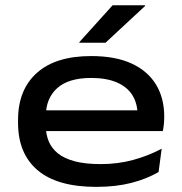

<svg xmlns="http://www.w3.org/2000/svg" viewBox="-20 -714 710 750"><path d="M356.5 16Q203.5 16 127 -49Q50.5 -114 50.5 -234V-245.5Q50.5 -363.5 124 -429.2Q197.5 -495 336 -495Q431 -495 494.2 -465.8Q557.5 -436.5 589.5 -383.5Q621.5 -330.5 621.5 -259.5V-256.5Q621.5 -242.5 620 -228Q618.5 -213.5 616 -202H514Q516 -215.5 516.8 -232Q517.5 -248.5 517.5 -263.5Q517.5 -309.5 497.2 -342Q477 -374.5 436.5 -392Q396 -409.5 336 -409.5Q247.5 -409.5 203.2 -369.5Q159 -329.5 159 -260V-252V-240.5V-222Q159 -190 170 -162.8Q181 -135.5 205.8 -115.2Q230.5 -95 271.8 -84Q313 -73 373.5 -73Q440 -73 499.2 -89Q558.5 -105 611.5 -133L599.5 -42Q553 -15 492.8 0.5Q432.5 16 356.5 16ZM100 -202V-283H595.5V-202ZM420 -693.5H546.5V-690.5L392 -547H290V-549.5Z"/></svg>

Font: Anek Latin Expanded Medium
Style: Regular
Weight: 500
Width: 7
Designer: Yesha Goshar
Foundry: Ek Type
Version: Version 1.003